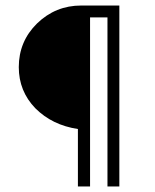

<svg xmlns="http://www.w3.org/2000/svg" viewBox="-20 -675 560 695"><path d="M412 0H369V-612H306V0H262V-208Q169 -222 108 -283Q48 -345 48 -432Q48 -525 114 -590Q181 -655 274 -655H412Z"/></svg>

Font: Puffins on Iceburgs
Style: Regular
Weight: 400
Version: Version 1.0